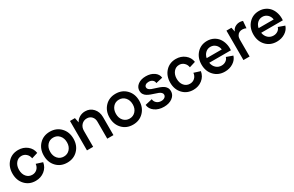

<svg xmlns="http://www.w3.org/2000/svg" viewBox="152 -1663 4330 2825"><g transform="rotate(-30 2317.0 -250.0)"><path d="M275.9 12.2Q168 12.2 98.9 -61.3Q29.8 -134.8 29.8 -249Q29.8 -364.3 98.1 -438.2Q166.5 -512.2 273.9 -512.2Q360.8 -512.2 423.8 -462.2Q486.8 -412.1 498 -334L394 -301.8Q386.7 -350.6 353 -381.3Q319.3 -412.1 272.9 -412.1Q214.8 -412.1 178 -366.5Q141.1 -320.8 141.1 -251Q141.1 -180.2 178.7 -135.5Q216.3 -90.8 275.9 -90.8Q325.2 -90.8 359.1 -122.6Q393.1 -154.3 397.9 -206.1L505.9 -171.9Q492.2 -89.4 428.2 -38.6Q364.3 12.2 275.9 12.2Z M993.9 -61.5Q922.9 12.2 812.5 12.2Q702.1 12.2 631.8 -61.5Q561.5 -135.3 561.5 -250Q561.5 -364.7 631.8 -438.5Q702.1 -512.2 812.5 -512.2Q922.9 -512.2 993.9 -438.5Q1064.9 -364.7 1064.9 -250Q1064.9 -135.3 993.9 -61.5ZM812.5 -90.8Q875 -90.8 915.3 -135.7Q955.6 -180.7 955.6 -250Q955.6 -321.3 915.3 -366.7Q875 -412.1 812.5 -412.1Q750 -412.1 710.4 -366.7Q670.9 -321.3 670.9 -250Q670.9 -180.2 710.7 -135.5Q750.5 -90.8 812.5 -90.8Z M1150.4 0V-500H1234.4L1250.5 -418Q1271 -460.4 1314.9 -486.3Q1358.9 -512.2 1412.1 -512.2Q1494.1 -512.2 1547.1 -453.9Q1600.1 -395.5 1600.1 -306.2V0H1495.1V-289.1Q1495.1 -341.8 1463.6 -375.5Q1432.1 -409.2 1382.3 -409.2Q1327.1 -409.2 1291.3 -370.6Q1255.4 -332 1255.4 -272V0Z M2111.1 -61.5Q2040 12.2 1929.7 12.2Q1819.3 12.2 1749 -61.5Q1678.7 -135.3 1678.7 -250Q1678.7 -364.7 1749 -438.5Q1819.3 -512.2 1929.7 -512.2Q2040 -512.2 2111.1 -438.5Q2182.1 -364.7 2182.1 -250Q2182.1 -135.3 2111.1 -61.5ZM1929.7 -90.8Q1992.2 -90.8 2032.5 -135.7Q2072.8 -180.7 2072.8 -250Q2072.8 -321.3 2032.5 -366.7Q1992.2 -412.1 1929.7 -412.1Q1867.2 -412.1 1827.6 -366.7Q1788.1 -321.3 1788.1 -250Q1788.1 -180.2 1827.9 -135.5Q1867.7 -90.8 1929.7 -90.8Z M2455.6 12.2Q2363.8 12.2 2301 -33Q2238.3 -78.1 2232.4 -147.9L2352.5 -175.8Q2355 -135.3 2385.7 -108.6Q2416.5 -82 2462.4 -82Q2498 -82 2521.2 -99.1Q2544.4 -116.2 2544.4 -143.1Q2544.4 -163.6 2528.6 -179.2Q2512.7 -194.8 2487.3 -204.8Q2461.9 -214.8 2431.2 -224.1Q2400.4 -233.4 2369.6 -245.1Q2338.9 -256.8 2313.5 -272.2Q2288.1 -287.6 2272.2 -313Q2256.3 -338.4 2256.3 -372.1Q2256.3 -434.1 2308.3 -473.1Q2360.4 -512.2 2442.4 -512.2Q2525.9 -512.2 2581.8 -473.1Q2637.7 -434.1 2643.6 -373L2529.3 -347.2Q2528.8 -379.9 2503.7 -400.4Q2478.5 -420.9 2439.5 -420.9Q2406.2 -420.9 2385.7 -406Q2365.2 -391.1 2365.2 -367.2Q2365.2 -347.2 2381.3 -332.3Q2397.5 -317.4 2423.1 -307.6Q2448.7 -297.9 2480 -288.8Q2511.2 -279.8 2542.5 -268.1Q2573.7 -256.3 2599.4 -241Q2625 -225.6 2641.1 -199.5Q2657.2 -173.3 2657.2 -139.2Q2657.2 -73.2 2600.6 -30.5Q2543.9 12.2 2455.6 12.2Z M2955.1 12.2Q2847.2 12.2 2778.1 -61.3Q2709 -134.8 2709 -249Q2709 -364.3 2777.3 -438.2Q2845.7 -512.2 2953.1 -512.2Q3040 -512.2 3103 -462.2Q3166 -412.1 3177.2 -334L3073.2 -301.8Q3065.9 -350.6 3032.2 -381.3Q2998.5 -412.1 2952.1 -412.1Q2894 -412.1 2857.2 -366.5Q2820.3 -320.8 2820.3 -251Q2820.3 -180.2 2857.9 -135.5Q2895.5 -90.8 2955.1 -90.8Q3004.4 -90.8 3038.3 -122.6Q3072.3 -154.3 3077.1 -206.1L3185.1 -171.9Q3171.4 -89.4 3107.4 -38.6Q3043.5 12.2 2955.1 12.2Z M3490.7 12.2Q3380.9 12.2 3310.8 -61.5Q3240.7 -135.3 3240.7 -250Q3240.7 -364.7 3309.1 -438.5Q3377.4 -512.2 3483.9 -512.2Q3542 -512.2 3589.8 -488.3Q3637.7 -464.4 3667.7 -424.1Q3697.8 -383.8 3711.9 -330.1Q3726.1 -276.4 3720.7 -216.8H3353Q3362.8 -159.2 3400.4 -124.5Q3438 -89.8 3491.7 -89.8Q3534.2 -89.8 3565.9 -111.8Q3597.7 -133.8 3606.9 -168.9L3713.9 -130.9Q3694.3 -66.9 3632.8 -27.3Q3571.3 12.2 3490.7 12.2ZM3354 -294.9H3610.8Q3603.5 -347.2 3568.1 -379.6Q3532.7 -412.1 3483.9 -412.1Q3435.1 -412.1 3399.9 -379.9Q3364.7 -347.7 3354 -294.9Z M3808.6 0V-500H3893.6L3908.7 -426.8Q3926.8 -478.5 3979.5 -500.2Q4032.2 -522 4091.3 -502L4081.5 -382.8Q4052.2 -397 4022.2 -398.2Q3992.2 -399.4 3968.3 -388.2Q3944.3 -377 3929 -350.6Q3913.6 -324.2 3913.6 -287.1V0Z M4373 12.2Q4263.2 12.2 4193.1 -61.5Q4123 -135.3 4123 -250Q4123 -364.7 4191.4 -438.5Q4259.8 -512.2 4366.2 -512.2Q4424.3 -512.2 4472.2 -488.3Q4520 -464.4 4550 -424.1Q4580.1 -383.8 4594.2 -330.1Q4608.4 -276.4 4603 -216.8H4235.4Q4245.1 -159.2 4282.7 -124.5Q4320.3 -89.8 4374 -89.8Q4416.5 -89.8 4448.2 -111.8Q4480 -133.8 4489.3 -168.9L4596.2 -130.9Q4576.7 -66.9 4515.1 -27.3Q4453.6 12.2 4373 12.2ZM4236.3 -294.9H4493.2Q4485.8 -347.2 4450.4 -379.6Q4415 -412.1 4366.2 -412.1Q4317.4 -412.1 4282.2 -379.9Q4247.1 -347.7 4236.3 -294.9Z"/></g></svg>

Font: Apfel Grotezk Mittel
Style: Regular
Weight: 500
Designer: Luigi Gorlero
Foundry: © 2023, Luigi Gorlero & Collletttivo
Version: Version 2.000;Glyphs 3.2 (3217)